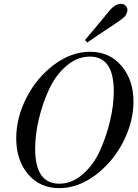

<svg xmlns="http://www.w3.org/2000/svg" viewBox="-20 -965 712 994"><path d="M432 -745 420 -758Q445 -786 542 -904Q574 -945 606 -945Q623 -945 632.5 -933Q642 -921 639 -907Q635 -890 626 -880Q617 -870 594 -854Q458 -764 432 -745ZM287 9Q186 9 125 -63.5Q64 -136 64 -249Q64 -356 117.5 -460Q171 -564 260.5 -630.5Q350 -697 446 -697Q547 -697 609 -624Q671 -551 671 -439Q671 -334 617.5 -230Q564 -126 474 -58.5Q384 9 287 9ZM287 -14Q352 -14 408 -62.5Q464 -111 497.5 -185Q531 -259 550 -340Q569 -421 569 -493Q569 -672 445 -672Q380 -672 324 -624Q268 -576 234 -502.5Q200 -429 181 -348Q162 -267 162 -195Q162 -14 287 -14Z"/></svg>

Font: HK Venetian
Style: Italic
Weight: 400
Italic angle: -12°
Version: Version 1.000;PS 001.000;hotconv 1.0.88;makeotf.lib2.5.64775